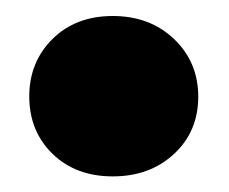

<svg xmlns="http://www.w3.org/2000/svg" viewBox="-20 -402 294 246"><path d="M17.5 -278.5Q17.5 -322.5 47.2 -352Q77 -381.5 124.5 -381.5Q172 -381.5 203 -352Q234 -322.5 234 -278Q234 -233.5 203 -204.8Q172 -176 124.5 -176Q77 -176 47.2 -205Q17.5 -234 17.5 -278.5Z"/></svg>

Font: Karla ExtraBold
Style: Regular
Weight: 800
Designer: Jonathan Pinhorn
Version: Version 2.001